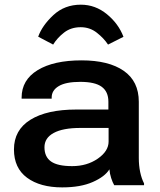

<svg xmlns="http://www.w3.org/2000/svg" viewBox="-20 -791 684 820"><path d="M39.6 -152.8Q39.6 -73.2 95.5 -32Q151.4 9.3 245.6 9.3Q324.2 9.3 376.2 -13.7Q428.2 -36.6 447.3 -67.9Q448.7 -49.3 454.8 -30.5Q460.9 -11.7 467.8 0H595.2V-7.8Q584.5 -28.3 578.6 -56.4Q572.8 -84.5 572.8 -116.2V-356.4Q572.8 -443.8 508.5 -488.5Q444.3 -533.2 328.1 -533.2Q209.5 -533.2 140.9 -491.5Q72.3 -449.7 72.3 -374V-369.6H200.7V-374.5Q200.7 -405.3 231 -423.3Q261.2 -441.4 322.8 -441.4Q385.7 -441.4 414.3 -420.4Q442.9 -399.4 442.9 -356.9V-323.2H305.7Q180.2 -323.2 109.9 -279.5Q39.6 -235.8 39.6 -152.8ZM169.9 -162.1Q169.9 -201.7 209.2 -223.1Q248.5 -244.6 323.7 -244.6H443.8V-186.5Q443.8 -145.5 397.7 -113.5Q351.6 -81.5 288.1 -81.5Q226.1 -81.5 198 -101.3Q169.9 -121.1 169.9 -162.1ZM207 -600.6Q224.6 -629.4 253.9 -652.1Q283.2 -674.8 324.7 -674.8Q363.8 -674.8 393.8 -651.1Q423.8 -627.4 441.4 -600.6L507.3 -633.8Q486.3 -689.5 436.8 -730.2Q387.2 -771 325.2 -771Q255.9 -771 208 -726.6Q160.2 -682.1 143.1 -634.3Z"/></svg>

Font: Roboto Flex
Style: wght 600 wdth 140 opsz 13.0 GRAD 0.00 slnt 0.00 XTRA 468 XOPQ 96 YOPQ 79 YTLC 514 YTUC 712 YTAS 750 YTDE -203.00 YTFI 738
Weight: 600
Width: 8
Designer: Berlow after Robertson
Foundry: Google
Version: Version 3.100